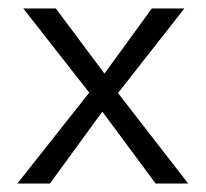

<svg xmlns="http://www.w3.org/2000/svg" viewBox="-20 -434 486 454"><path d="M191 -215 35 -414H112L227 -260L339 -414H416L259 -214L425 0H348L222 -170L98 0H21Z"/></svg>

Font: Ysabeau
Style: Regular
Weight: 400
Designer: Christian Thalmann (Catharsis Fonts)
Version: Version 0.003